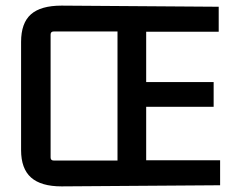

<svg xmlns="http://www.w3.org/2000/svg" viewBox="-20 -659 837 683"><path d="M763 0 199 4Q126 4 90.5 -27.5Q55 -59 55 -125V-510Q55 -577 90 -608Q125 -639 199 -639L758 -635V-546H500V-367H740V-279H500V-89H763ZM171 -88H398V-547H171Q160 -547 160 -536V-99Q160 -88 171 -88Z"/></svg>

Font: Gemunu Libre SemiBold
Style: Regular
Weight: 600
Designer: Puspanada Ekanayake, Sola Matas, Pathum Egodawatta, Kosala Senevirathne
Foundry: mooniak
Version: Version 1.100